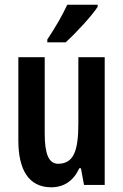

<svg xmlns="http://www.w3.org/2000/svg" viewBox="-20 -786 524 816"><path d="M395 -757V-766H266C245 -721 217 -672 181 -618V-606H259C303 -646 369 -717 395 -757ZM425 -543H313V-262C313 -149 295 -90 227 -90C187 -90 170 -132 170 -219V-543H58V-189C58 -66 101 10 198 10C252 10 293 -18 317 -71H324L337 0H425Z"/></svg>

Font: Noto Sans Armenian ExtraCondensed SemiBold
Style: Regular
Weight: 600
Width: 2
Designer: Monotype Design Team
Foundry: Monotype Imaging Inc.
Version: Version 2.008